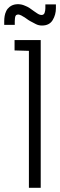

<svg xmlns="http://www.w3.org/2000/svg" viewBox="-49 -890 285 910"><path d="M166 -869V-851Q166 -840 162.5 -829.5Q159 -819 148 -819Q138 -819 126 -827.5Q114 -836 112 -837Q102 -845 91 -852Q80 -859 69 -863Q52 -871 31.5 -870Q11 -869 -4 -857Q-14 -849 -19.5 -837.5Q-25 -826 -27 -814Q-29 -802 -29 -790V-772H21V-790Q21 -795 22 -804.5Q23 -814 27 -818Q35 -823 44 -820Q53 -817 60 -812Q68 -808 76.5 -801.5Q85 -795 94 -790Q107 -783 120.5 -776Q134 -769 150 -769Q185 -769 200.5 -794.5Q216 -820 216 -851V-869ZM20 -651 88 -649V0H144V-700H20Z"/></svg>

Font: Advent Pro
Style: Regular
Weight: 400
Designer: VivaRado, Andreas Kalpakidis
Foundry: VivaRado, Andreas Kalpakidis
Version: Version 3.000